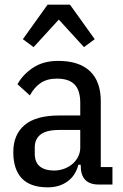

<svg xmlns="http://www.w3.org/2000/svg" viewBox="-20 -791 529 823"><path d="M403 0Q326 0 326 -81V-85H316Q304 -38 269 -13Q234 12 185 12Q110 12 73.5 -26.5Q37 -65 37 -139Q37 -214 85.5 -255Q134 -296 234 -296H324V-350Q324 -404 299.5 -429Q275 -454 224 -454Q182 -454 154.5 -435.5Q127 -417 108 -382L55 -430Q78 -472 122 -501Q166 -530 229 -530Q319 -530 365.5 -486Q412 -442 412 -357V-75H462V0ZM211 -60Q235 -60 256 -68Q277 -76 292 -89.5Q307 -103 315.5 -120.5Q324 -138 324 -158V-234H235Q179 -234 154 -214.5Q129 -195 129 -159V-133Q129 -95 151 -77.5Q173 -60 211 -60ZM280 -771 386 -623 340 -589 232 -707 124 -589 78 -623 184 -771Z"/></svg>

Font: IBM Plex Sans Condensed Text
Style: Regular
Weight: 450
Width: 3
Designer: Mike Abbink, Paul van der Laan, Pieter van Rosmalen
Foundry: Bold Monday
Version: Version 1.1